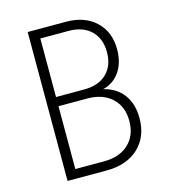

<svg xmlns="http://www.w3.org/2000/svg" viewBox="-109 -820 817 909"><g transform="rotate(-15 300.0 -365.0)"><path d="M516 -200Q516 -108 458 -54Q400 0 301 0H110V-730H298Q389 -730 443.5 -678.5Q498 -627 498 -542Q498 -477 468 -433Q438 -389 385 -376Q447 -362 481.5 -316Q516 -270 516 -200ZM160 -685V-398H298Q368 -398 408 -436Q448 -474 448 -541Q448 -608 408 -646.5Q368 -685 298 -685ZM301 -45Q377 -45 421.5 -86.5Q466 -128 466 -199Q466 -270 421.5 -311.5Q377 -353 301 -353H160V-45Z"/></g></svg>

Font: JetBrains Mono Extra Light
Style: Regular
Weight: 200
Monospace: yes
Designer: Philipp Nurullin, Konstantin Bulenkov
Foundry: JetBrains
Version: 2.002